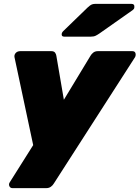

<svg xmlns="http://www.w3.org/2000/svg" viewBox="-20 -785 723 995"><path d="M45 190Q33 190 28.5 179.5Q24 169 31 159L152 -33L55 -489Q53 -501 61.5 -510.5Q70 -520 86 -520H245Q260 -520 265.5 -512Q271 -504 272 -496L311 -268L449 -496Q454 -505 463.5 -512.5Q473 -520 488 -520H665Q679 -520 682 -509.5Q685 -499 680 -489L259 166Q254 175 244 182.5Q234 190 219 190ZM313 -595Q297 -595 300 -611Q302 -619 308 -624L434 -746Q448 -759 456 -762Q464 -765 475 -765H661Q679 -765 676 -745Q675 -738 668 -733L496 -612Q486 -605 476 -600Q466 -595 450 -595Z"/></svg>

Font: Rubik Black
Style: Italic
Weight: 900
Italic angle: -12°
Designer: Hubert and Fischer
Foundry: Hubert and Fischer
Version: Version 2.300;gftools[0.9.30]